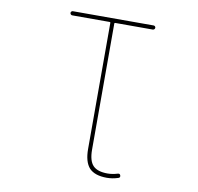

<svg xmlns="http://www.w3.org/2000/svg" viewBox="-99 -856 1198 1163"><g transform="rotate(10 500.0 -274.0)"><path d="M632.8 205.1Q558.6 205.1 524.4 168.9Q491.2 131.8 491.2 52.7V-723.6Q491.2 -727.5 486.3 -727.5H255.9Q251 -727.5 247.1 -731.4Q243.2 -735.4 243.2 -740.7Q243.2 -746.1 247.1 -749.5Q251 -752.9 255.9 -752.9H752Q756.8 -752.9 760.7 -749.5Q764.6 -746.1 764.6 -740.7Q764.6 -735.4 760.7 -731.4Q756.8 -727.5 752 -727.5H520.5Q515.6 -727.5 515.6 -723.6V52.7Q515.6 121.1 543 149.9Q570.3 178.7 632.8 178.7Q662.1 178.7 694.3 168.9Q707 165 710.9 176.8Q714.8 189.5 703.1 193.4Q668 205.1 632.8 205.1Z"/></g></svg>

Font: Rounded-X Mgen+ 1mn thin
Style: Regular
Weight: 100
Designer: [Source Han Sans]
Ryoko NISHIZUKA  (kana & ideographs); Paul D. Hunt (Latin, Greek & Cyrillic); Wenlong ZHANG  (bopomofo
Version: Version 1.059.20150602